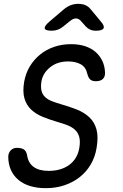

<svg xmlns="http://www.w3.org/2000/svg" viewBox="-20 -970 640 1000"><path d="M435 -585Q427 -621 400 -635.5Q373 -650 335 -650Q279 -650 241.5 -620Q204 -590 196 -547Q191 -516 196.5 -496Q202 -476 216 -463.5Q230 -451 250.5 -443Q271 -435 295 -428Q341 -415 380 -399.5Q419 -384 445.5 -359Q472 -334 482.5 -296Q493 -258 483 -199Q475 -151 452 -112.5Q429 -74 394.5 -47Q360 -20 315.5 -5Q271 10 218 10Q173 10 137 -1Q101 -12 75.5 -33.5Q50 -55 36.5 -85.5Q23 -116 23 -155Q24 -174 36 -187Q48 -200 69 -200Q90 -200 103.5 -192Q117 -184 121 -162Q127 -121 155.5 -100.5Q184 -80 234 -80Q266 -80 293 -88Q320 -96 340.5 -111Q361 -126 374.5 -148Q388 -170 393 -199Q399 -235 392.5 -257.5Q386 -280 370 -294.5Q354 -309 330.5 -318Q307 -327 279 -335Q238 -347 202.5 -361.5Q167 -376 142.5 -399Q118 -422 107.5 -457Q97 -492 106 -545Q114 -589 135.5 -624.5Q157 -660 189 -686Q221 -712 262 -726Q303 -740 350 -740Q391 -740 423 -729.5Q455 -719 477.5 -699.5Q500 -680 513 -652.5Q526 -625 527 -592Q528 -571 516 -559Q504 -547 479 -547Q460 -547 450 -556Q440 -565 435 -585ZM250 -810Q216 -810 213 -822Q210 -834 238 -858L312 -921Q330 -936 348.5 -943Q367 -950 388 -950Q409 -950 425 -943Q441 -936 453 -921L506 -857Q526 -834 519 -822Q512 -810 479 -810Q462 -810 449 -816Q436 -822 426 -833L402 -860Q390 -874 375.5 -874Q361 -874 344 -860L312 -834Q298 -822 282.5 -816Q267 -810 250 -810Z"/></svg>

Font: Maple Mono NL
Style: Italic
Weight: 400
Italic angle: -10°
Monospace: yes
Designer: subframe7536
Version: Version 7.000